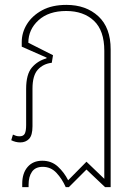

<svg xmlns="http://www.w3.org/2000/svg" viewBox="-20 -576 555 786"><path d="M71 190V176Q71 133 93 107.5Q115 82 153 82Q191 82 217 106Q243 130 259 162L334 86L407 156V-368Q407 -451 364.5 -491Q322 -531 251 -531Q179 -531 137.5 -493Q96 -455 96 -401L197 -350L192 -319Q157 -315 135 -291Q113 -267 113 -213V-59Q113 -22 99 -7.5Q85 7 63 7Q44 7 26 -2L33 -25Q39 -22 45.5 -20Q52 -18 60 -18Q76 -18 81.5 -29Q87 -40 87 -64V-212Q87 -272 110.5 -299.5Q134 -327 170 -337L171 -340L69 -385V-404Q69 -443 90.5 -477.5Q112 -512 152.5 -534Q193 -556 252 -556Q332 -556 382.5 -509.5Q433 -463 433 -374V190H410L334 118L262 190H249Q234 156 211 131.5Q188 107 155 107Q125 107 111 127Q97 147 97 180V190Z"/></svg>

Font: Noto Sans Thai SemCond Thin
Style: Regular
Weight: 100
Width: 4
Designer: Monotype Design Team
Foundry: Monotype Imaging Inc.
Version: Version 2.002; ttfautohint (v1.8.4.7-5d5b)